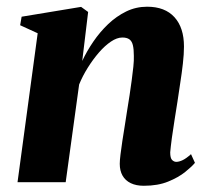

<svg xmlns="http://www.w3.org/2000/svg" viewBox="-20 -556 636 586"><path d="M231 -370Q245 -400 265 -429.2Q285 -458.5 310.2 -482.5Q335.5 -506.5 365.2 -521Q395 -535.5 429 -535.5Q483.5 -535.5 512.5 -503.5Q541.5 -471.5 541.5 -414Q541.5 -391 538.2 -362.2Q535 -333.5 530.2 -303.2Q525.5 -273 521.5 -245Q517.5 -219.5 512.8 -190.2Q508 -161 504.5 -134.8Q501 -108.5 499.5 -91Q499.5 -73.5 505.2 -67.8Q511 -62 518 -62Q526.5 -62 537.5 -67.2Q548.5 -72.5 563 -85.5L575 -59Q565.5 -47.5 545 -31Q524.5 -14.5 493.2 -1.8Q462 11 419 11Q395.5 11 379 3Q362.5 -5 354 -20Q345.5 -35 345.5 -56Q345.5 -66.5 347.8 -84.8Q350 -103 353.5 -126.2Q357 -149.5 361 -173.5Q365 -197.5 368 -218.5Q372 -242 375.5 -265.5Q379 -289 382 -311.2Q385 -333.5 387 -352.5Q389 -371.5 388.5 -385.5Q388.5 -406 385.5 -418.2Q382.5 -430.5 374.8 -436Q367 -441.5 353.5 -441.5Q337 -441.5 318.5 -429Q300 -416.5 282 -395.8Q264 -375 248 -349.5Q232 -324 221.5 -298L180.5 0H33.5L95 -454.5L41.5 -479L46 -505L227.5 -535L249 -519.5Z"/></svg>

Font: Merriweather 96pt ExtraBold
Style: Italic
Weight: 800
Italic angle: -7.8°
Version: Version 2.101